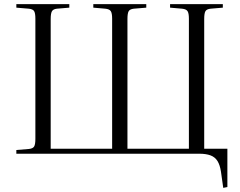

<svg xmlns="http://www.w3.org/2000/svg" viewBox="-20 -743 1160 928"><path d="M1059 165 1048 87Q1043 54 1031 35Q1019 16 997.5 8Q976 0 943 0H59V-18L120 -23Q139 -25 145 -35Q151 -45 151 -72V-653Q151 -679 145 -689Q139 -699 119 -701L59 -706V-723H315V-706L255 -701Q237 -699 231 -688.5Q225 -678 225 -651V-24H522V-653Q522 -679 515.5 -689Q509 -699 489 -701L431 -706V-723H687V-706L627 -701Q608 -699 602 -689Q596 -679 596 -651V-24H893V-653Q893 -679 886.5 -689Q880 -699 860 -701L802 -706V-723H1057V-706L998 -701Q979 -699 973 -689Q967 -679 967 -651V-24H1079V161Z"/></svg>

Font: Literata 60pt Light
Style: Regular
Weight: 300
Designer: Latin by Veronika Burian and Jose Scaglione. Greek by Irene Vlachou. Cyrillic by Vera Evstafieva.
Foundry: TypeTogether
Version: Version 3.103;gftools[0.9.29]